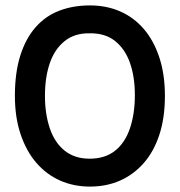

<svg xmlns="http://www.w3.org/2000/svg" viewBox="-20 -686 664 709"><path d="M312 3Q252 3 201.5 -19.5Q151 -42 114 -85Q77 -128 56 -190.5Q35 -253 35 -332Q35 -418 55 -481Q75 -544 111.5 -585.5Q148 -627 199 -646.5Q250 -666 312 -666Q373 -666 423.5 -644Q474 -622 511 -579Q548 -536 568.5 -473.5Q589 -411 589 -332Q589 -251 568.5 -188.5Q548 -126 510.5 -83.5Q473 -41 423 -19Q373 3 312 3ZM311 -100Q368 -100 405 -129.5Q442 -159 460 -212.5Q478 -266 478 -335Q478 -402 460 -453.5Q442 -505 405 -534.5Q368 -564 311 -563Q256 -564 219 -534.5Q182 -505 164 -453Q146 -401 146 -332Q146 -265 164 -212Q182 -159 219 -129.5Q256 -100 311 -100Z"/></svg>

Font: Josefin Sans Thin Medium
Style: Regular
Weight: 500
Version: Version 2.000